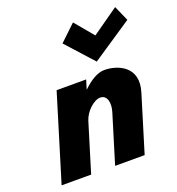

<svg xmlns="http://www.w3.org/2000/svg" viewBox="-148 -961 999 1081"><g transform="rotate(-20 351.5 -420.0)"><path d="M410 -840 314.2 -749 460.5 -587 702.8 -749 662.6 -840 503.6 -728ZM213.2 0H36.2L193 -513H370L353.5 -459H355C396.4 -499 442.4 -528 483.2 -528C564.2 -528 680.9 -481 637.1 -338L533.8 0H356.8L445.5 -290C461.1 -341 450.5 -390 409 -390C370.3 -390 317.4 -341 301.9 -290Z"/></g></svg>

Font: Hussar
Style: BdSuprConOblThree
Weight: 700
Foundry: Cannot Into Space Fonts
Version: Version 2.00